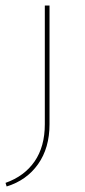

<svg xmlns="http://www.w3.org/2000/svg" viewBox="-53 -479 307 694"><path d="M-33 182Q35 158 72 104.5Q109 51 109 -30V-459H126V-30Q126 56 84.5 114.5Q43 173 -29 195Z"/></svg>

Font: Ysabeau SC Thin
Style: Regular
Weight: 200
Designer: Christian Thalmann (Catharsis Fonts)
Version: Version 0.003